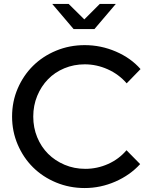

<svg xmlns="http://www.w3.org/2000/svg" viewBox="-20 -939 760 970"><path d="M41 0ZM411 -86Q471 -86 526 -110.5Q581 -135 619 -180L688 -110Q637 -54 562.5 -21.5Q488 11 408 11Q331 11 263.5 -17Q196 -45 147 -93.5Q98 -142 69.5 -208.5Q41 -275 41 -350Q41 -426 69.5 -492Q98 -558 147 -606.5Q196 -655 263.5 -683Q331 -711 408 -711Q490 -711 565.5 -678.5Q641 -646 690 -590L620 -518Q580 -564 524 -589Q468 -614 408 -614Q353 -614 305 -594Q257 -574 222.5 -538.5Q188 -503 168 -454.5Q148 -406 148 -350Q148 -294 168 -245.5Q188 -197 223 -162Q258 -127 306.5 -106.5Q355 -86 411 -86ZM327 -919 406 -841 484 -919H565L457 -792H352L244 -919Z"/></svg>

Font: Red Hat Display Medium
Style: Regular
Weight: 500
Designer: Pentagram / MCKL
Foundry: Pentagram / MCKL
Version: Version 1.005; Red Hat Display Medium